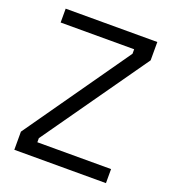

<svg xmlns="http://www.w3.org/2000/svg" viewBox="-128 -788 792 886"><g transform="rotate(20 268.0 -345.5)"><path d="M43 -624V-692H493V-602L131 -88V-68H493V1H43V-88L404 -602V-624Z"/></g></svg>

Font: Titillium Web
Style: Regular
Weight: 400
Version: Version 1.001;PS 57.000;hotconv 1.0.70;makeotf.lib2.5.55311